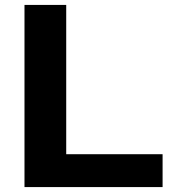

<svg xmlns="http://www.w3.org/2000/svg" viewBox="-20 -760 688 780"><path d="M79.5 0V-740H249V-133.5H640.5V0Z"/></svg>

Font: Encode Sans Expanded
Style: Bold
Weight: 700
Width: 7
Designer: Multiple Designers
Foundry: Impallari Type
Version: Version 3.000; ttfautohint (v1.8.3) -l 8 -r 50 -G 200 -x 14 